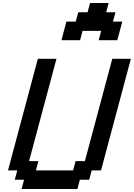

<svg xmlns="http://www.w3.org/2000/svg" viewBox="-20 -1270 899 1290"><path d="M125 0H500L516.6 -62.5H579.1L596.2 -125H658.7L859.4 -875H734.4L550.3 -187.5H487.8L471.2 -125H221.2L237.8 -187.5H175.3L359.4 -875H234.4L33.7 -125H96.2L79.1 -62.5H141.6ZM643.1 -1000H768.1Q773.9 -1020.5 784.9 -1062.3Q795.9 -1104 801.3 -1125H738.8L755.9 -1187.5H693.4L710 -1250H585L568.4 -1187.5H505.9L488.8 -1125H426.3Q420.4 -1104 409.4 -1062.3Q398.4 -1020.5 393.1 -1000H518.1L534.7 -1062.5H659.7Z"/></svg>

Font: Faithful 32x
Style: Oblique
Weight: 400
Foundry: Faithful Resource Pack
Version: Version 1.0; January 27, 2023